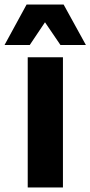

<svg xmlns="http://www.w3.org/2000/svg" viewBox="-57 -825 398 845"><path d="M65 0H220V-573H65ZM-37 -627H74L141 -727L209 -627H321L223 -805H60Z"/></svg>

Font: Bounded Med
Style: Regular
Weight: 500
Designer: Vlad Churkin
Version: Version 3.0